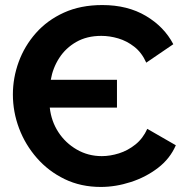

<svg xmlns="http://www.w3.org/2000/svg" viewBox="-20 -734 756 760"><path d="M379 6Q300 6 236 -25Q172 -56 126 -108.5Q80 -161 55.5 -226Q31 -291 31 -360Q31 -426 54 -489Q77 -552 122 -603Q167 -654 233 -684Q299 -714 385 -714Q485 -714 557.5 -671Q630 -628 666 -559L559 -486Q541 -526 511.5 -549Q482 -572 448 -582Q414 -592 381 -592Q324 -592 282 -568Q240 -544 214.5 -504.5Q189 -465 181 -418H443V-308H177Q183 -254 211 -211Q239 -168 284 -142Q329 -116 383 -116Q416 -116 451 -127Q486 -138 516 -162Q546 -186 563 -224L676 -159Q653 -106 605.5 -69.5Q558 -33 498 -13.5Q438 6 379 6Z"/></svg>

Font: Raleway
Style: Bold
Weight: 700
Designer: Matt McInerney, Pablo Impallari, Rodrigo Fuenzalida
Foundry: Matt McInerney, Pablo Impallari, Rodrigo Fuenzalida
Version: Version 4.026